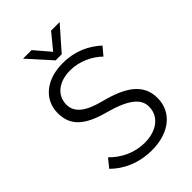

<svg xmlns="http://www.w3.org/2000/svg" viewBox="-261 -995 1109 1109"><g transform="rotate(-45 293.5 -440.5)"><path d="M292 -651C368 -651 438 -617 485 -571L526 -620C469 -673 391 -711 292 -711C157 -711 67 -637 67 -526C67 -424 130 -368 267 -331C412 -292 467 -244 467 -181C467 -102 401 -50 302 -50C215 -50 143 -89 92 -141L50 -89C107 -32 192 10 302 10C443 10 537 -66 537 -181C537 -292 456 -353 298 -393C189 -421 137 -462 137 -526C137 -601 199 -651 292 -651ZM324 -751 447 -891H377L299 -796L218 -891H148L274 -751Z"/></g></svg>

Font: Gully Light
Style: Regular
Weight: 300
Designer: jaikishan Patel
Foundry: MagicType
Version: Version 1.000;Glyphs 3.2 (3242)